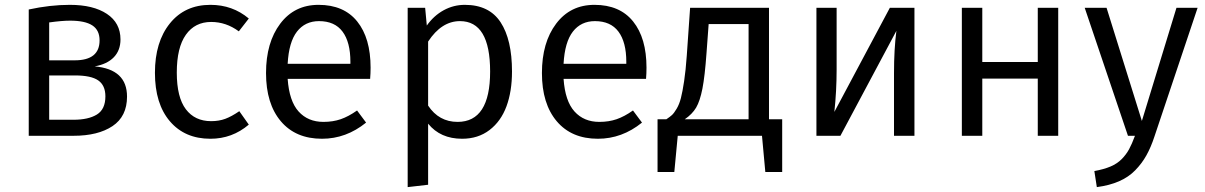

<svg xmlns="http://www.w3.org/2000/svg" viewBox="-20 -558 4952 789"><path d="M369.1 -285.2Q502 -273.4 502 -161.1Q502 -79.6 442.4 -39.8Q382.8 0 282.2 0H98.1V-519Q186 -538.1 267.1 -538.1Q363.3 -538.1 419.2 -501Q475.1 -463.9 475.1 -396Q475.1 -351.1 447.8 -322.8Q420.4 -294.4 369.1 -285.2ZM268.1 -473.1Q234.4 -473.1 182.1 -465.8V-310.1H287.1Q389.2 -310.1 389.2 -392.1Q389.2 -434.1 359.4 -453.6Q329.6 -473.1 268.1 -473.1ZM282.2 -65.9Q343.3 -65.9 378.2 -87.4Q413.1 -108.9 413.1 -162.1Q413.1 -207 383.8 -227.5Q354.5 -248 288.1 -248H182.1V-65.9Z M844.7 -538.1Q935.5 -538.1 1002.4 -481.9L961.4 -429.2Q909.2 -467.8 847.7 -467.8Q781.2 -467.8 743.9 -415.3Q706.5 -362.8 706.5 -259.8Q706.5 -158.2 743.7 -109.1Q780.8 -60.1 847.7 -60.1Q879.9 -60.1 906 -69.8Q932.1 -79.6 963.4 -101.1L1002.4 -45.9Q934.1 12.2 844.7 12.2Q739.3 12.2 678 -59.8Q616.7 -131.8 616.7 -258.8Q616.7 -385.7 678.2 -461.9Q739.7 -538.1 844.7 -538.1Z M1502.9 -279.8Q1502.9 -256.3 1501 -233.9H1162.1Q1168.5 -142.6 1207 -99.9Q1245.6 -57.1 1309.1 -57.1Q1348.1 -57.1 1380.1 -68.1Q1412.1 -79.1 1447.3 -104L1484.4 -54.2Q1402.3 12.2 1303.2 12.2Q1194.8 12.2 1134 -59.8Q1073.2 -131.8 1073.2 -257.8Q1073.2 -383.3 1131.6 -460.7Q1189.9 -538.1 1289.1 -538.1Q1393.1 -538.1 1448 -469.7Q1502.9 -401.4 1502.9 -279.8ZM1419.9 -295.9V-304.2Q1419.9 -384.8 1387.7 -428Q1355.5 -471.2 1291 -471.2Q1233.9 -471.2 1200.4 -428.2Q1167 -385.3 1162.1 -295.9Z M1890.1 -538.1Q1990.2 -538.1 2037.1 -466.6Q2084 -395 2084 -264.2Q2084 -182.6 2061.3 -121.1Q2038.6 -59.6 1991.7 -23.7Q1944.8 12.2 1878.9 12.2Q1789.6 12.2 1739.3 -49.8V201.2L1655.3 210.9V-525.9H1727.1L1733.9 -453.1Q1762.7 -493.7 1803.2 -515.9Q1843.8 -538.1 1890.1 -538.1ZM1860.4 -57.1Q1994.1 -57.1 1994.1 -264.2Q1994.1 -471.2 1870.1 -471.2Q1794.4 -471.2 1739.3 -387.2V-124Q1783.7 -57.1 1860.4 -57.1Z M2636.7 -279.8Q2636.7 -256.3 2634.8 -233.9H2295.9Q2302.2 -142.6 2340.8 -99.9Q2379.4 -57.1 2442.9 -57.1Q2481.9 -57.1 2513.9 -68.1Q2545.9 -79.1 2581.1 -104L2618.2 -54.2Q2536.1 12.2 2437 12.2Q2328.6 12.2 2267.8 -59.8Q2207 -131.8 2207 -257.8Q2207 -383.3 2265.4 -460.7Q2323.7 -538.1 2422.9 -538.1Q2526.9 -538.1 2581.8 -469.7Q2636.7 -401.4 2636.7 -279.8ZM2553.7 -295.9V-304.2Q2553.7 -384.8 2521.5 -428Q2489.3 -471.2 2424.8 -471.2Q2367.7 -471.2 2334.2 -428.2Q2300.8 -385.3 2295.9 -295.9Z M3140.1 -67.9H3194.3V148.9H3125L3111.3 0H2765.1L2751 148.9H2682.1V-67.9H2718.3Q2732.9 -77.6 2741.5 -85.4Q2750 -93.3 2760.7 -111.3Q2771.5 -129.4 2778.1 -155Q2784.7 -180.7 2791.3 -224.4Q2797.9 -268.1 2802.2 -329.1L2815.9 -525.9H3140.1ZM3056.2 -67.9V-459H2892.1L2883.3 -339.8Q2876.5 -244.6 2866.5 -193.6Q2856.4 -142.6 2840.6 -115.7Q2824.7 -88.9 2793.9 -67.9Z M3737.8 -525.9V0H3653.8V-257.8Q3653.8 -355.5 3663.6 -431.2L3433.6 0H3335V-525.9H3418V-272Q3418 -184.1 3408.7 -98.1L3636.7 -525.9Z M4244.6 0V-234.9H4016.6V0H3932.6V-525.9H4016.6V-303.2H4244.6V-525.9H4328.6V0Z M4901.4 -525.9 4724.1 2.9Q4709.5 47.4 4690.9 80.6Q4672.4 113.8 4645 141.8Q4617.7 169.9 4578.4 187Q4539.1 204.1 4487.3 210.9L4477.1 145Q4516.6 137.7 4543.7 126.2Q4570.8 114.7 4589.4 95.9Q4607.9 77.1 4619.6 55.7Q4631.3 34.2 4644 0H4615.2L4437.5 -525.9H4527.3L4672.4 -61L4814.5 -525.9Z"/></svg>

Font: Fira Sans Book
Style: Regular
Weight: 350
Designer: Carrois Corporate & Edenspiekermann AG
Foundry: Carrois Corporate GbR & Edenspiekermann AG
Version: Version 4.203;PS 004.203;hotconv 1.0.88;makeotf.lib2.5.64775